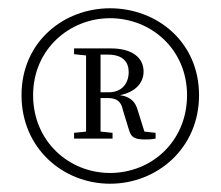

<svg xmlns="http://www.w3.org/2000/svg" viewBox="-20 -785 533 464"><path d="M223 -562V-653H241C277 -653 291 -635 291 -611C291 -584 275 -562 243 -562ZM313 -518C307 -540 295 -551 270 -555C309 -563 327 -586 327 -612C327 -646 299 -668 248 -668H159V-654L188 -651V-467L159 -464V-450H252V-464L223 -467V-548H241C263 -548 273 -539 277 -519L292 -470C297 -453 306 -448 330 -448C340 -448 345 -448 356 -450V-464L329 -467ZM246 -367C147 -367 60 -443 60 -555C60 -666 148 -741 246 -741C345 -741 432 -666 432 -555C432 -443 346 -367 246 -367ZM246 -765C134 -765 32 -684 32 -555C32 -426 133 -341 246 -341C359 -341 461 -426 461 -555C461 -684 359 -765 246 -765Z"/></svg>

Font: Noto Serif CJK KR ExtraLight
Style: Regular
Weight: 250
Designer: Ryoko NISHIZUKA 西塚涼子 (kana & ideographs); Frank Grießhammer (Latin, Greek & Cyrillic); Wenlong ZHANG 张文龙 (bopomofo); San
Foundry: Adobe Systems Incorporated
Version: Version 1.000;PS 1;hotconv 16.6.53;makeotf.lib2.5.65590